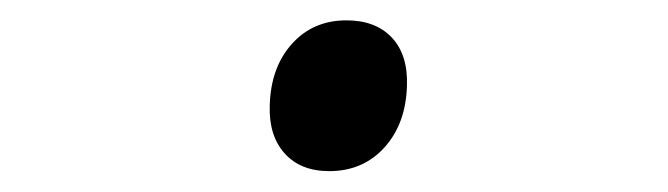

<svg xmlns="http://www.w3.org/2000/svg" viewBox="-20 -470 640 184"><path d="M295.5 -306Q268 -306 252.8 -323Q237.5 -340 238.5 -369Q239.5 -405.5 259.8 -428Q280 -450.5 312 -450.5Q340 -450.5 355.5 -434Q371 -417.5 370 -388Q369 -351.5 348.5 -328.8Q328 -306 295.5 -306Z"/></svg>

Font: Spline Sans Mono Light
Style: Italic
Weight: 300
Italic angle: -4°
Monospace: yes
Version: Version 1.004